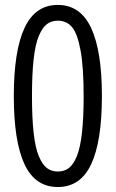

<svg xmlns="http://www.w3.org/2000/svg" viewBox="-20 -750 470 780"><path d="M36.1 -359.9Q36.1 -543 79.6 -636.5Q123 -730 214.8 -730Q306.6 -730 350.3 -636.2Q394 -542.5 394 -359.9Q394 -176.3 350.6 -83.3Q307.1 9.8 214.8 9.8Q122.6 9.8 79.3 -83.3Q36.1 -176.3 36.1 -359.9ZM214.8 -53.2Q241.2 -53.2 259.8 -67.4Q278.3 -81.5 292.2 -115.7Q306.2 -149.9 313 -210.4Q319.8 -271 319.8 -359.9Q319.8 -477.5 307.1 -546.1Q294.4 -614.7 272.2 -640.4Q250 -666 214.8 -666Q189 -666 170.4 -651.9Q151.9 -637.7 137.7 -604Q123.5 -570.3 116.7 -509.8Q109.9 -449.2 109.9 -359.9Q109.9 -270.5 116.7 -210Q123.5 -149.4 137.7 -115.5Q151.9 -81.5 170.4 -67.4Q189 -53.2 214.8 -53.2Z"/></svg>

Font: Lumene Sans Condensed
Style: Regular
Weight: 400
Width: 3
Designer: Deni Anggara
Version: Version 1.003;Glyphs 3.1.2 (3151)